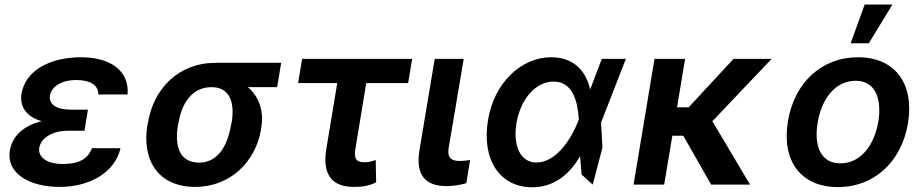

<svg xmlns="http://www.w3.org/2000/svg" viewBox="-20 -801 4003 833"><path d="M361.5 -325.3H288C222.7 -325.3 191.1 -349.4 196.7 -386.4C203.1 -424.4 245.4 -453.8 310.4 -453.8C370.4 -453.8 407 -432.2 406.6 -391.3H533.4C542.3 -493.3 459.2 -552.6 332.4 -552.6C195.7 -552.6 90.2 -495 73.2 -394.2C65.3 -346.6 86.3 -296.9 160.9 -275.2C72.4 -253.9 32 -202.4 22.7 -148.4C6.7 -52.2 101.9 9.9 239.3 9.9C366.1 9.9 478 -50.4 502.8 -158H378.9C361.9 -112.6 323.9 -89.5 252.5 -89.5C181.5 -89.5 144.5 -120 150.2 -159.4C158.7 -206 212.4 -233.7 273.4 -233.7H346.6Z M622.2 -269.9 619.3 -258.5C594.8 -105.8 666.2 9.9 826.7 9.9C982.2 9.9 1089.8 -103 1112.2 -238.6L1113.6 -248.6C1126.1 -321.7 1101.6 -383.9 1055.4 -422.9H1182.5L1199.9 -528.4H914.8C755.3 -528.4 646.3 -416.9 622.2 -269.9ZM752.1 -258.5 755 -269.9C768.5 -352.3 812.9 -422.9 897.4 -422.9C980.1 -422.9 998.6 -352.3 985.1 -269.9L982.2 -258.5C967.7 -169.4 925.4 -95.5 844.1 -95.5C757.1 -95.5 737.2 -169.4 752.1 -258.5Z M1768.1 -545.5H1290.8L1273.4 -440.7H1443.2L1396 -156.2C1377.1 -41.9 1421.5 9.9 1515.3 9.9C1551.1 9.9 1578.5 6.4 1611.9 -9.9L1610.1 -106.9C1595.5 -101.9 1581.3 -96.9 1561.1 -96.9C1534.4 -96.9 1513.1 -104.8 1521.7 -154.1L1568.9 -440.7H1750.7Z M1866.1 -545.5 1799.4 -147C1782 -36.2 1830.6 6.4 1916.9 6.4C1950.3 6.4 1980.1 0.7 2003.2 -6.4L2019.5 -106.9C2008.2 -105.1 1990.8 -102.6 1976.2 -102.6C1941.4 -102.6 1919 -112.9 1926.5 -158.7L1991.8 -545.5Z M2287.3 11.4C2382.5 12.1 2451 -43.7 2496.8 -123.6L2503.2 -44L2551.5 0L2593.8 -160.5L2587.7 -269.2L2695.3 -545.5H2590.9L2542.3 -417.3L2540.1 -414.1C2521.7 -495.4 2467 -552.6 2371.4 -552.6C2240.4 -552.6 2123.6 -441.1 2097.3 -280.2C2068.9 -110.1 2147 10.7 2287.3 11.4ZM2220.5 -265.6C2238.3 -371.1 2303.3 -447.1 2382.8 -447.1C2468.4 -447.1 2486.5 -351.6 2490.8 -288.4L2491.5 -283.4L2488.3 -275.2C2462 -206 2396.3 -95.9 2307.2 -95.9C2238.3 -95.9 2204.9 -167.6 2220.5 -265.6Z M2952.4 -545.5H2819.6L2728.7 0H2861.5L2897 -212H2944.6L3065.3 0H3234L3070.7 -275.2L3327.8 -545.5H3162.3L2967.7 -335.2H2917.3Z M3615.4 10.7C3773.4 10.7 3892 -100.1 3919.4 -267C3947.1 -438.2 3863.3 -552.6 3702.4 -552.6C3544 -552.6 3425.4 -441.4 3398.4 -273.8C3370.4 -103.7 3453.8 10.7 3615.4 10.7ZM3527.3 -267.8C3543.3 -369.3 3602.3 -450.6 3692.1 -450.6C3777.7 -450.6 3806.5 -372.5 3790.8 -274.5C3774.1 -172.6 3715.2 -92.3 3626.1 -92.3C3539.8 -92.3 3511 -169.4 3527.3 -267.8ZM3670.5 -613.3H3749.3L3851.9 -781.2H3731.5Z"/></svg>

Font: Margiela Sans Semi Bold
Style: Italic
Weight: 600
Italic angle: -9.39999°
Designer: Stefan Endress, Andreas Faust
Version: Version 1.100;FEAKit 1.0